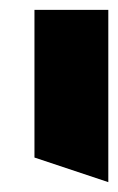

<svg xmlns="http://www.w3.org/2000/svg" viewBox="-20 -520 240 390"><path d="M200 -500V-150L50 -200V-500Z"/></svg>

Font: SOV_Meka
Style: Book
Weight: 400
Version: Version 1.00